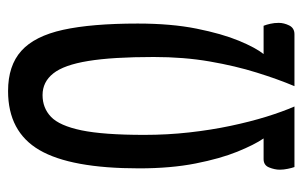

<svg xmlns="http://www.w3.org/2000/svg" viewBox="-157 -593 750 476"><g transform="rotate(-90 218.0 -355.0)"><path d="M41.9 0Q39.6 -6.2 37.5 -16.5Q35.3 -26.8 35.3 -36.6Q35.3 -48.7 40.8 -62.6Q46.2 -76.5 61.6 -76.5H112.8Q97 -99.6 79.9 -141.7Q62.8 -183.9 50.7 -245.2Q38.6 -306.6 38.6 -385.1Q38.6 -554.5 84 -632.3Q129.4 -710 230.3 -710Q293.4 -710 329.9 -677.1Q366.5 -644.3 382.1 -573.5Q397.6 -502.8 397.6 -388.5Q397.6 -305.6 385 -242.7Q372.4 -179.9 355.1 -138Q337.8 -96.2 322 -76.5H392.1Q395 -69.3 397.1 -59.6Q399.3 -50 399.3 -38.9Q399.3 -26.1 392.9 -13Q386.4 0 371.1 0H242.4Q259.8 -41.2 276.1 -93.7Q292.5 -146.1 303.6 -210.1Q314.7 -274.2 314.7 -349Q314.7 -451 304.8 -511.3Q295 -571.6 273.9 -598Q252.9 -624.5 220.3 -624.5Q188.2 -624.5 166.3 -603.5Q144.3 -582.5 132.9 -528Q121.6 -473.4 121.6 -372.4Q121.6 -315.1 127.7 -260.8Q133.8 -206.4 144 -158.3Q154.2 -110.1 166.6 -69.9Q179.1 -29.7 192 0Z"/></g></svg>

Font: Yanone Kaffeesatz ExtraLight
Style: Regular
Weight: 200
Designer: Yanone (Cyrillic: Daniel Pouzeot, Huerta Tipografica, and Cyreal)
Foundry: Yanone
Version: Version 2.003